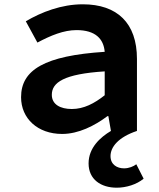

<svg xmlns="http://www.w3.org/2000/svg" viewBox="-20 -609 740 893"><path d="M392 151C392 226 450 264 523 264C567 264 616 249 648 222L614 155C601 165 580 174 557 174C525 174 494 157 494 117C494 75 530 29 617 0V-335C617 -502 525 -589 365 -589C266 -589 173 -553 100 -510L154 -411C216 -444 276 -469 336 -469C424 -469 462 -428 467 -368C189 -350 78 -285 78 -157C78 -58 155 14 269 14C345 14 420 -24 480 -69H484L496 0C447 29 392 78 392 151ZM467 -166C419 -128 370 -102 314 -102C261 -102 221 -123 221 -168C221 -225 276 -265 467 -277Z"/></svg>

Font: Kawkab Mono
Style: Bold
Weight: 700
Monospace: yes
Designer: Abdullah Arif
Foundry: Abdullah Arif
Version: Version 1.000;PS 000.500;hotconv 1.0.88;makeotf.lib2.5.64775